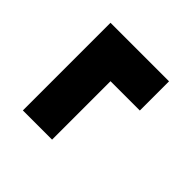

<svg xmlns="http://www.w3.org/2000/svg" viewBox="-46 -612 658 658"><g transform="rotate(-45 283.0 -283.0)"><path d="M70.8 -425.3H495.6V-141.6H354V-283.7H70.8Z"/></g></svg>

Font: Blazma
Style: Regular
Weight: 400
Designer: GGBotNet
Version: 1.00